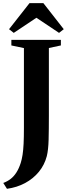

<svg xmlns="http://www.w3.org/2000/svg" viewBox="-50 -992 432 1200"><path d="M-29.5 151.5Q-4 142 16.2 126.5Q36.5 111 52.2 86.5Q68 62 79.5 26.5Q86.5 4.5 91 -24.2Q95.5 -53 97.5 -93.8Q99.5 -134.5 99.5 -193V-691.5L21 -708V-743H330.5V-708L255.5 -692V-269Q255.5 -182.5 253.8 -118.2Q252 -54 242.5 -16Q228 39 193 81.8Q158 124.5 107 152Q56 179.5 -6.5 188ZM36 -786.5 6.5 -809.5 134.5 -972.5H221L348.5 -809.5L319 -786.5L177.5 -881Z"/></svg>

Font: Merriweather 96pt
Style: Bold
Weight: 700
Version: Version 2.100